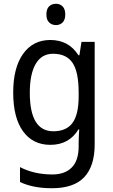

<svg xmlns="http://www.w3.org/2000/svg" viewBox="-20 -758 599 1018"><path d="M247 -546Q294 -546 331.5 -526.5Q369 -507 396 -465H401L412 -536H482V8Q482 122 427 181Q372 240 255 240Q155 240 86 207V128Q161 167 258 167Q324 167 360.5 130Q397 93 397 19V0Q397 -14 398 -36Q399 -58 400 -72H396Q346 10 247 10Q154 10 102 -62Q50 -134 50 -267Q50 -399 102.5 -472.5Q155 -546 247 -546ZM261 -473Q201 -473 169.5 -419.5Q138 -366 138 -266Q138 -62 263 -62Q332 -62 364.5 -106.5Q397 -151 397 -246V-268Q397 -377 364.5 -425Q332 -473 261 -473ZM277 -738Q298 -738 312 -724Q326 -710 326 -681Q326 -653 312 -639Q298 -625 277 -625Q255 -625 240.5 -639Q226 -653 226 -681Q226 -710 240 -724Q254 -738 277 -738Z"/></svg>

Font: Noto Sans Gujarati SemiCondensed
Style: Regular
Weight: 400
Width: 4
Designer: Jelle Bosma - Monotype Design Team, Universal Thirst
Foundry: Monotype Imaging Inc.
Version: Version 2.106; ttfautohint (v1.8.4.7-5d5b)